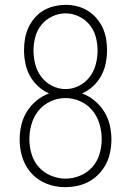

<svg xmlns="http://www.w3.org/2000/svg" viewBox="-20 -763 540 791"><path d="M248 8Q223 8 198 2Q173 -4 150.5 -16.5Q128 -29 110.5 -48Q93 -67 82 -90Q71 -113 66 -138Q61 -163 61 -189Q61 -219 68 -248.5Q75 -278 91 -303.5Q107 -329 130.5 -348.5Q154 -368 182 -378Q157 -389 136.5 -408Q116 -427 103 -451Q90 -475 84.5 -502Q79 -529 79 -556Q79 -580 83 -603.5Q87 -627 97 -649Q107 -671 123 -689.5Q139 -708 159.5 -720Q180 -732 204 -737.5Q228 -743 252 -743Q275 -743 298.5 -737Q322 -731 342 -718.5Q362 -706 377.5 -688Q393 -670 403 -648.5Q413 -627 417 -603.5Q421 -580 421 -556Q421 -529 415.5 -502Q410 -475 397 -451Q384 -427 363.5 -408Q343 -389 318 -378Q346 -368 369.5 -348.5Q393 -329 409 -303.5Q425 -278 432 -248.5Q439 -219 439 -189Q439 -163 434 -137.5Q429 -112 417.5 -89Q406 -66 388 -47Q370 -28 347.5 -15.5Q325 -3 299.5 2.5Q274 8 248 8ZM250 -396Q279 -396 305.5 -409.5Q332 -423 349.5 -446Q367 -469 374.5 -497.5Q382 -526 382 -555Q382 -583 374.5 -611Q367 -639 349 -661Q331 -683 304.5 -695.5Q278 -708 250 -708Q222 -708 195.5 -695.5Q169 -683 151 -661Q133 -639 125.5 -611Q118 -583 118 -555Q118 -526 125.5 -497.5Q133 -469 150.5 -446Q168 -423 194.5 -409.5Q221 -396 250 -396ZM250 -27Q281 -27 310.5 -39.5Q340 -52 360.5 -75Q381 -98 390 -128.5Q399 -159 399 -190Q399 -221 390 -252Q381 -283 361 -307.5Q341 -332 311.5 -345.5Q282 -359 250 -359Q218 -359 188.5 -345.5Q159 -332 139 -307.5Q119 -283 110 -252Q101 -221 101 -190Q101 -159 110 -128.5Q119 -98 139.5 -75Q160 -52 189.5 -39.5Q219 -27 250 -27Z"/></svg>

Font: Zed Sans Extralight
Style: Regular
Weight: 200
Designer: Belleve Invis
Foundry: Belleve Invis
Version: Version 1.0.0; ttfautohint (v1.8.4)